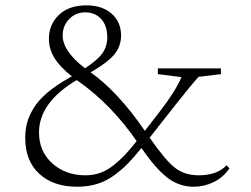

<svg xmlns="http://www.w3.org/2000/svg" viewBox="-20 -690 942 721"><path d="M269.5 11.2Q180.2 11.2 127.4 -37.4Q74.7 -85.9 74.7 -172.4Q74.7 -202.1 81.5 -228Q88.4 -253.9 105.5 -282.7Q122.6 -311.5 156.2 -340.6Q189.9 -369.6 239.7 -397.5L250 -403.3Q205.1 -438.5 184.3 -472.4Q163.6 -506.3 163.6 -543.9Q163.6 -598.1 201.2 -634Q238.8 -669.9 304.2 -669.9Q363.8 -669.9 399.2 -638.7Q434.6 -607.4 434.6 -556.6Q434.6 -515.1 408 -484.1Q381.3 -453.1 320.3 -418.5Q423.3 -345.2 523.9 -198.7L578.1 -268.6Q637.7 -345.2 661.6 -400.4L572.8 -411.6V-433.1H809.6V-411.6L725.6 -401.4Q697.3 -370.1 638.2 -295.4L542 -172.9Q601.6 -86.9 637.9 -59.3Q674.3 -31.7 726.1 -31.7Q795.4 -31.7 830.6 -69.3L841.8 -58.1Q818.4 -23.9 782.5 -6.3Q746.6 11.2 707.5 11.2Q652.8 11.2 608.4 -22.9Q564 -57.1 511.2 -134.3Q482.4 -98.6 459.7 -75.4Q437 -52.2 407.5 -30.8Q377.9 -9.3 343.8 1Q309.6 11.2 269.5 11.2ZM215.3 -556.6Q215.3 -498 299.3 -433.6Q347.2 -464.8 365 -490.7Q382.8 -516.6 382.8 -549.8Q382.8 -593.8 359.9 -618.7Q336.9 -643.6 300.8 -643.6Q263.7 -643.6 239.5 -618.2Q215.3 -592.8 215.3 -556.6ZM126.5 -192.4Q126.5 -121.1 176.5 -76.4Q226.6 -31.7 300.8 -31.7Q329.6 -31.7 355 -40.5Q380.4 -49.3 404.1 -67.6Q427.7 -85.9 447.8 -106.9Q467.8 -127.9 493.2 -160.2Q398.4 -296.9 275.9 -383.8Q272.5 -386.7 268.1 -389.2Q126.5 -305.2 126.5 -192.4Z"/></svg>

Font: Elstob ExtraLight
Style: Regular
Weight: 200
Designer: Peter S. Baker
Version: Version 1.015